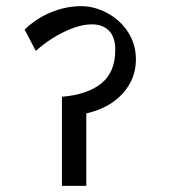

<svg xmlns="http://www.w3.org/2000/svg" viewBox="-20 -603 581 623"><path d="M260 -235V0H181V-289Q264 -296 309 -332.5Q354 -369 354 -441Q354 -483 333.5 -503.5Q313 -524 278 -524Q240 -524 191 -501Q142 -478 96 -438L60 -507Q98 -544 146.5 -563.5Q195 -583 243 -583Q286 -583 327.5 -561Q369 -539 395 -499.5Q421 -460 421 -410Q421 -347 378 -299.5Q335 -252 260 -235Z"/></svg>

Font: Sumana
Style: Regular
Weight: 400
Designer: Cyreal, Alexei Vanyashin (Devanagari), Olga Karpushina (Latin)
Foundry: Cyreal
Version: Version 1.015;PS 001.015;hotconv 1.0.70;makeotf.lib2.5.58329